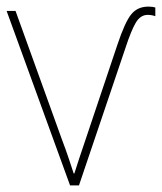

<svg xmlns="http://www.w3.org/2000/svg" viewBox="-20 -561 490 581"><path d="M429 -541Q396 -541 377 -517.5Q358 -494 335 -425L237 -133Q227 -104 219.5 -81Q212 -58 205 -36H203Q196 -58 187 -84.5Q178 -111 167 -140L27 -528H0L192 0H219L360 -417Q377 -469 391 -492.5Q405 -516 427 -516Q439 -516 450 -512V-538Q443 -541 429 -541Z"/></svg>

Font: Noto Sans Display Thin
Style: Regular
Weight: 250
Designer: Monotype Design Team
Foundry: Monotype Imaging Inc.
Version: Version 1.900